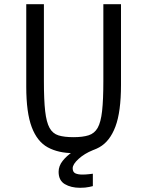

<svg xmlns="http://www.w3.org/2000/svg" viewBox="-20 -715 701 914"><path d="M330 14Q258 14 207.5 -13.5Q157 -41 131 -110Q105 -179 105 -302V-695H189V-329Q189 -239 195 -186Q201 -133 216 -106Q231 -79 258.5 -70.5Q286 -62 330 -62Q374 -62 402 -71Q430 -80 445 -106.5Q460 -133 466 -186.5Q472 -240 472 -329V-695H556V-311Q556 -183 529.5 -112.5Q503 -42 453 -14Q403 14 330 14ZM361 179Q318 179 288.5 161.5Q259 144 259 103Q259 75 278.5 50.5Q298 26 326.5 7.5Q355 -11 380 -21L422 0Q382 16 354 41.5Q326 67 326 86Q326 104 338.5 110Q351 116 372 116Q388 116 405 114Q422 112 422 112V171Q422 171 404.5 175Q387 179 361 179Z"/></svg>

Font: Ruda
Style: Regular
Weight: 400
Designer: Mariela Monsalve and Angelina Sanchez
Foundry: Mariela Monsalve and Angelina Sanchez
Version: Version 2.000